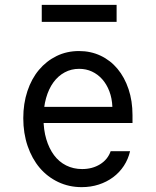

<svg xmlns="http://www.w3.org/2000/svg" viewBox="-20 -760 640 790"><path d="M124.4 -253.8H525.2V-286.2Q525.2 -344.8 508.9 -393.3Q492.6 -441.9 463.6 -476.7Q434.6 -511.6 394 -530.8Q353.4 -550 305.1 -550Q254.8 -550 212.9 -529.5Q171 -509 140.3 -472.5Q109.6 -436 92.7 -384.9Q75.8 -333.8 75.8 -273.7Q75.8 -211.6 93.7 -159.2Q111.7 -106.8 143.4 -69.4Q175.2 -32 219.6 -11Q264 10 316 10Q353.5 10 386.2 -0.6Q419 -11.2 445.3 -30.7Q471.6 -50.2 489.6 -77.6Q507.6 -105 515.2 -138H435.4Q423.4 -103.6 391.7 -84Q360 -64.4 317.8 -64.4Q281.9 -64.4 252.2 -79.3Q222.6 -94.2 202.2 -121.7Q181.8 -149.2 170.4 -187.6Q159 -226 159 -272.9Q159 -318.8 169.6 -356.5Q180.2 -394.2 199.6 -420.9Q219 -447.6 246.1 -462.2Q273.2 -476.8 305.6 -476.8Q334.4 -476.8 358.4 -465.6Q382.4 -454.4 400.6 -434Q418.8 -413.6 429.9 -384.6Q441 -355.6 442.4 -320.2H124.4ZM151.8 -670H459.8V-740H151.8Z"/></svg>

Font: CommitMonoV143 ExtLt
Style: Regular
Weight: 200
Monospace: yes
Designer: Eigil Nikolajsen
Foundry: Eigil Nikolajsen
Version: Version 1.143